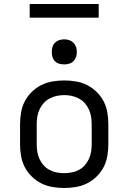

<svg xmlns="http://www.w3.org/2000/svg" viewBox="-20 -929 640 957"><path d="M300 8Q271 8 241.5 3Q212 -2 186 -15Q160 -28 138.5 -49Q117 -70 103.5 -96Q90 -122 85 -151.5Q80 -181 80 -210V-310Q80 -339 85 -368.5Q90 -398 103.5 -424Q117 -450 138.5 -471Q160 -492 186 -505Q212 -518 241.5 -523Q271 -528 300 -528Q329 -528 358.5 -523Q388 -518 414 -505Q440 -492 461.5 -471Q483 -450 496.5 -424Q510 -398 515 -368.5Q520 -339 520 -310V-210Q520 -181 515 -151.5Q510 -122 496.5 -96Q483 -70 461.5 -49Q440 -28 414 -15Q388 -2 358.5 3Q329 8 300 8ZM300 -66Q319 -66 337.5 -69.5Q356 -73 373 -82Q390 -91 402.5 -105Q415 -119 423 -136.5Q431 -154 434 -172.5Q437 -191 437 -210V-310Q437 -329 434 -347.5Q431 -366 423 -383.5Q415 -401 402.5 -415Q390 -429 373 -438Q356 -447 337.5 -451Q319 -455 300 -455Q281 -455 262.5 -451Q244 -447 227 -438Q210 -429 197.5 -415Q185 -401 177 -383.5Q169 -366 166 -347.5Q163 -329 163 -310V-210Q163 -191 166 -172.5Q169 -154 177 -136.5Q185 -119 197.5 -105Q210 -91 227 -82Q244 -73 262.5 -69.5Q281 -66 300 -66ZM300 -608Q287 -608 275 -611.5Q263 -615 254 -624Q245 -633 241.5 -645Q238 -657 238 -670Q238 -683 241.5 -695Q245 -707 254 -716Q263 -725 275 -729Q287 -733 300 -733Q313 -733 325 -729Q337 -725 346 -716Q355 -707 359 -695Q363 -683 363 -670Q363 -657 359 -645Q355 -633 346 -624Q337 -615 325 -611.5Q313 -608 300 -608ZM472 -841H128V-909H472Z"/></svg>

Font: Iosevka Fixed Extended
Style: Regular
Weight: 400
Width: 7
Monospace: yes
Designer: Belleve Invis
Foundry: Belleve Invis
Version: Version 24.1.1; ttfautohint (v1.8.4)